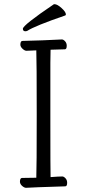

<svg xmlns="http://www.w3.org/2000/svg" viewBox="-20 -894 415 915"><path d="M104 1Q96 1 86 -7.5Q76 -16 75 -27Q75 -46 85 -46Q124 -46 153 -47Q155 -90 155 -348Q155 -603 153 -654Q118 -652 106 -652Q98 -652 88 -661Q78 -670 77 -680Q77 -699 87 -699Q181 -701 275 -706Q282 -706 290 -697.5Q298 -689 298 -676Q298 -659 289 -659L221 -657L220 -595V-313Q220 -81 221 -50Q259 -53 277 -53Q284 -53 292 -44.5Q300 -36 300 -23Q300 -6 291 -6Q130 -1 104 1ZM101 -745Q89 -745 89 -757Q89 -774 237 -874H240Q253 -874 273.5 -855.5Q294 -837 294 -825Q294 -821 290 -820Q147 -771 110 -747Q105 -745 101 -745Z"/></svg>

Font: ToneOZ-Pinyin-WenKai-Light
Style: Light
Weight: 300
Designer: Fontworks Inc.
Foundry: ToneOZ
Version: Version 0.240331